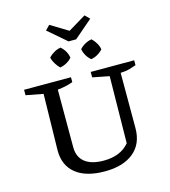

<svg xmlns="http://www.w3.org/2000/svg" viewBox="-121 -920 906 1024"><g transform="rotate(-15 332.0 -408.0)"><path d="M332 8Q228 8 172 -37Q116 -82 116 -164L122 -476L27 -494V-524H286V-497Q270 -491 249 -486Q228 -481 201 -478V-160Q201 -106 237 -77.5Q273 -49 341 -49Q434 -49 482 -107L487 -476L395 -494V-524H635V-497Q618 -491 598 -485Q578 -479 548 -478V-173Q548 -86 490.5 -39Q433 8 332 8ZM441 -824 466 -799 365 -712H323L222 -799L246 -824L343 -765ZM273 -691Q304 -664 310 -626Q299 -612 281 -602Q263 -592 244 -589Q231 -602 220.5 -619Q210 -636 206 -654Q219 -668 236.5 -678Q254 -688 273 -691ZM444 -691Q458 -678 468 -661Q478 -644 481 -626Q469 -612 451.5 -602Q434 -592 415 -589Q385 -615 377 -654Q389 -668 407 -678Q425 -688 444 -691Z"/></g></svg>

Font: Piazzolla SC
Style: Regular
Weight: 400
Designer: Juan Pablo del Peral
Foundry: Huerta Tipografica
Version: Version 1.330